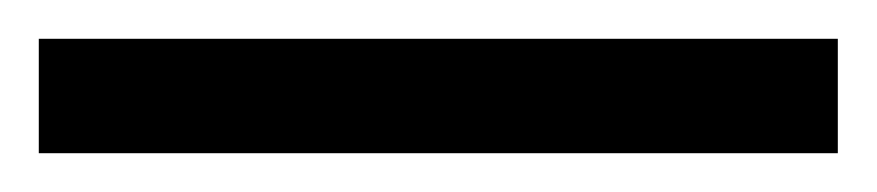

<svg xmlns="http://www.w3.org/2000/svg" viewBox="-25 -839 452 99"><path d="M-5 -760H407V-819H-5Z"/></svg>

Font: Noto Serif Devanagari Condensed ExtraBold
Style: Regular
Weight: 800
Width: 3
Designer: Universal Thirst, Indian Type Foundry and the Monotype Design Team
Foundry: Monotype Imaging Inc.
Version: Version 2.004